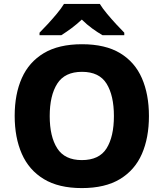

<svg xmlns="http://www.w3.org/2000/svg" viewBox="-20 -951 836 981"><path d="M741 -358Q741 -247 705 -164.5Q669 -82 593 -36Q517 10 398 10Q280 10 204 -36Q128 -82 91.5 -165Q55 -248 55 -359Q55 -470 91.5 -552Q128 -634 204 -679.5Q280 -725 399 -725Q518 -725 593.5 -679.5Q669 -634 705 -551.5Q741 -469 741 -358ZM234 -358Q234 -253 272.5 -193Q311 -133 398 -133Q487 -133 524.5 -193Q562 -253 562 -358Q562 -463 524.5 -523.5Q487 -584 399 -584Q311 -584 272.5 -523.5Q234 -463 234 -358ZM490 -931Q504 -908 527 -880.5Q550 -853 573.5 -827.5Q597 -802 615 -784V-771H504Q478 -786 450.5 -806Q423 -826 398 -851Q371 -826 345.5 -807Q320 -788 293 -771H182V-784Q201 -803 224.5 -828.5Q248 -854 270.5 -881Q293 -908 307 -931Z"/></svg>

Font: Noto Sans Myanmar ExtraBold
Style: Regular
Weight: 800
Designer: Monotype Design Team
Foundry: Monotype Imaging Inc.
Version: Version 2.107; ttfautohint (v1.8.4.7-5d5b)